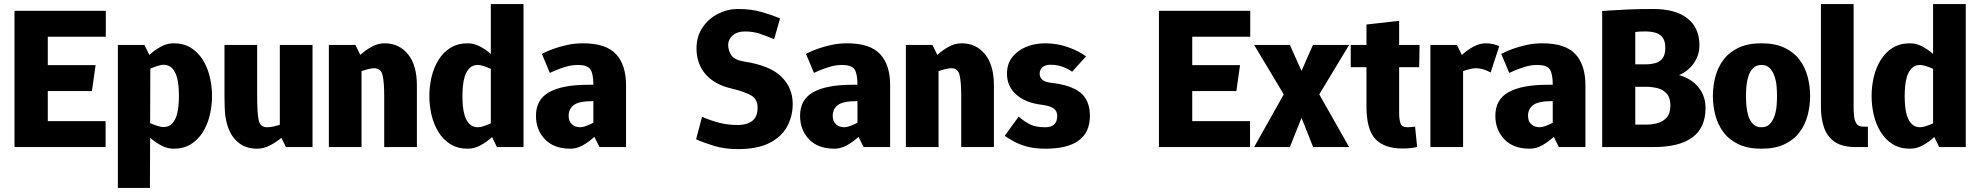

<svg xmlns="http://www.w3.org/2000/svg" viewBox="-20 -720 9686 940"><path d="M51 -667H498V-540H214V-401H448L430 -274H214V-127H497V0H51Z M780 -98Q806 -98 821.5 -114Q837 -130 844.5 -154Q852 -178 854 -204Q856 -230 856 -250Q856 -271 854 -297Q852 -323 844.5 -347Q837 -371 821.5 -387Q806 -403 780 -403Q769 -403 752 -397.5Q735 -392 716 -384L715 -117Q734 -109 751 -103.5Q768 -98 780 -98ZM687 -500 711 -451Q737 -475 767.5 -491.5Q798 -508 830 -508Q879 -508 914.5 -486Q950 -464 973 -427Q996 -390 1007 -344Q1018 -298 1018 -250Q1018 -202 1007 -156Q996 -110 973 -73Q950 -36 914.5 -14Q879 8 830 8Q799 8 770 -7.5Q741 -23 715 -45L714 200H557V-500Z M1237 8Q1166 8 1124 -45.5Q1082 -99 1080 -198L1079 -250V-500H1239V-250Q1239 -170 1246 -133.5Q1253 -97 1288 -97Q1301 -97 1317.5 -100.5Q1334 -104 1350 -109V-500H1510V0H1380L1358 -45Q1331 -23 1300.5 -7.5Q1270 8 1238 8Q1238 8 1237 8Z M2021 0H1861V-250Q1861 -318 1853 -352Q1845 -386 1812 -386Q1801 -386 1784.5 -382Q1768 -378 1750 -372V0H1590V-500H1720L1744 -451Q1770 -475 1800.5 -491.5Q1831 -508 1862 -508H1863Q1934 -508 1977.5 -454.5Q2021 -401 2021 -302V-250Z M2320 -402Q2294 -402 2278.5 -386Q2263 -370 2255.5 -346Q2248 -322 2246 -296Q2244 -270 2244 -250Q2244 -229 2246 -203Q2248 -177 2255.5 -153Q2263 -129 2278.5 -113Q2294 -97 2320 -97Q2331 -97 2348 -102.5Q2365 -108 2383 -116V-383Q2365 -391 2348 -396.5Q2331 -402 2320 -402ZM2383 -700H2543V0H2413L2389 -49Q2363 -25 2332.5 -8.5Q2302 8 2270 8Q2221 8 2185.5 -14Q2150 -36 2127 -73Q2104 -110 2093 -156Q2082 -202 2082 -250Q2082 -298 2093 -344Q2104 -390 2127 -427Q2150 -464 2185.5 -486Q2221 -508 2270 -508Q2300 -508 2329 -493Q2358 -478 2383 -456Z M2764 -153Q2764 -126 2780 -111.5Q2796 -97 2822 -97Q2833 -97 2850 -103.5Q2867 -110 2885 -119V-225Q2815 -225 2789.5 -206Q2764 -187 2764 -153ZM2772 8Q2692 8 2648 -38Q2604 -84 2604 -153Q2604 -233 2669 -269Q2734 -305 2860 -305H2885Q2885 -359 2870.5 -380.5Q2856 -402 2809 -402Q2778 -402 2746 -392Q2714 -382 2693 -372.5Q2672 -363 2672 -363L2633 -456Q2633 -456 2649 -464Q2665 -472 2693 -482Q2721 -492 2757.5 -500Q2794 -508 2834 -508Q2946 -508 2995.5 -455.5Q3045 -403 3045 -302V0H2915L2890 -50Q2864 -26 2834 -9Q2804 8 2772 8Z M3861 -211Q3861 -152 3834.5 -102Q3808 -52 3749 -21Q3690 10 3593 10Q3528 10 3477 -5.5Q3426 -21 3388 -38L3417 -148Q3462 -129 3503 -118.5Q3544 -108 3593 -108Q3635 -108 3662 -127.5Q3689 -147 3689 -194Q3689 -233 3659.5 -251.5Q3630 -270 3560 -287Q3478 -306 3434 -357Q3390 -408 3390 -483Q3390 -542 3419.5 -585.5Q3449 -629 3495.5 -652.5Q3542 -676 3593 -676Q3659 -676 3710 -661Q3761 -646 3799 -630L3770 -528Q3725 -547 3694.5 -556.5Q3664 -566 3627 -566Q3589 -566 3567 -546.5Q3545 -527 3545 -500Q3545 -473 3560.5 -449.5Q3576 -426 3627 -418Q3750 -399 3805.5 -344.5Q3861 -290 3861 -211Z M4057 -153Q4057 -126 4073 -111.5Q4089 -97 4115 -97Q4126 -97 4143 -103.5Q4160 -110 4178 -119V-225Q4108 -225 4082.5 -206Q4057 -187 4057 -153ZM4065 8Q3985 8 3941 -38Q3897 -84 3897 -153Q3897 -233 3962 -269Q4027 -305 4153 -305H4178Q4178 -359 4163.5 -380.5Q4149 -402 4102 -402Q4071 -402 4039 -392Q4007 -382 3986 -372.5Q3965 -363 3965 -363L3926 -456Q3926 -456 3942 -464Q3958 -472 3986 -482Q4014 -492 4050.5 -500Q4087 -508 4127 -508Q4239 -508 4288.5 -455.5Q4338 -403 4338 -302V0H4208L4183 -50Q4157 -26 4127 -9Q4097 8 4065 8Z M4846 0H4686V-250Q4686 -318 4678 -352Q4670 -386 4637 -386Q4626 -386 4609.5 -382Q4593 -378 4575 -372V0H4415V-500H4545L4569 -451Q4595 -475 4625.5 -491.5Q4656 -508 4687 -508H4688Q4759 -508 4802.5 -454.5Q4846 -401 4846 -302V-250Z M4899 -55 4967 -149Q4997 -124 5024 -110.5Q5051 -97 5098 -97Q5156 -97 5156 -153Q5156 -177 5138 -189.5Q5120 -202 5081 -207Q5002 -216 4956 -256.5Q4910 -297 4910 -359Q4910 -406 4935 -439Q4960 -472 5002.5 -490Q5045 -508 5098 -508Q5154 -508 5207.5 -489.5Q5261 -471 5297 -444L5229 -369Q5207 -384 5181 -393.5Q5155 -403 5123 -403Q5098 -403 5084 -391Q5070 -379 5070 -359Q5070 -322 5123 -315Q5224 -304 5270 -266Q5316 -228 5316 -153Q5316 8 5098 8Q5044 8 5005.5 -3Q4967 -14 4941 -29Q4915 -44 4899 -55Z M5654 -667H6101V-540H5817V-401H6051L6033 -274H5817V-127H6100V0H5654Z M6295 0H6120L6265 -258L6120 -500H6295L6352 -373L6408 -500H6585L6439 -258L6585 0H6409L6352 -143Z M6908 -100 6918 0Q6903 3 6887 5Q6871 7 6846 7Q6758 7 6714 -39Q6670 -85 6670 -200V-391H6593V-500H6670V-600L6830 -618V-500H6930L6928 -391H6830V-167Q6830 -136 6836.5 -116.5Q6843 -97 6871 -97Q6880 -97 6888 -98Q6896 -99 6908 -100Z M7278 -365Q7241 -386 7206 -386Q7194 -386 7177.5 -382Q7161 -378 7143 -372V0H6983V-500H7113L7137 -451Q7163 -475 7193.5 -491.5Q7224 -508 7255 -508H7256Q7272 -508 7290 -504Q7308 -500 7320 -494Z M7461 -153Q7461 -126 7477 -111.5Q7493 -97 7519 -97Q7530 -97 7547 -103.5Q7564 -110 7582 -119V-225Q7512 -225 7486.5 -206Q7461 -187 7461 -153ZM7469 8Q7389 8 7345 -38Q7301 -84 7301 -153Q7301 -233 7366 -269Q7431 -305 7557 -305H7582Q7582 -359 7567.5 -380.5Q7553 -402 7506 -402Q7475 -402 7443 -392Q7411 -382 7390 -372.5Q7369 -363 7369 -363L7330 -456Q7330 -456 7346 -464Q7362 -472 7390 -482Q7418 -492 7454.5 -500Q7491 -508 7531 -508Q7643 -508 7692.5 -455.5Q7742 -403 7742 -302V0H7612L7587 -50Q7561 -26 7531 -9Q7501 8 7469 8Z M8075 0H7824V-666Q7824 -666 7858 -668.5Q7892 -671 7949 -673.5Q8006 -676 8075 -676Q8183 -676 8241.5 -630Q8300 -584 8300 -498Q8300 -450 8273 -411Q8246 -372 8200 -352Q8260 -336 8295 -293Q8330 -250 8330 -191Q8330 0 8075 0ZM8042 -566Q8005 -566 7995.5 -564.5Q7986 -563 7986 -563V-405H8042Q8061 -405 8082.5 -410.5Q8104 -416 8118.5 -433Q8133 -450 8133 -486Q8133 -521 8118.5 -538Q8104 -555 8082.5 -560.5Q8061 -566 8042 -566ZM8042 -110Q8069 -110 8096 -117.5Q8123 -125 8140.5 -145.5Q8158 -166 8158 -204Q8158 -241 8140.5 -261Q8123 -281 8096 -288Q8069 -295 8042 -295H7986V-110Z M8366 -250Q8366 -298 8378 -344Q8390 -390 8417.5 -427Q8445 -464 8491 -486Q8537 -508 8604 -508Q8671 -508 8717 -486Q8763 -464 8790.5 -427Q8818 -390 8830 -344Q8842 -298 8842 -250Q8842 -202 8830 -156Q8818 -110 8790.5 -73Q8763 -36 8717 -14Q8671 8 8604 8Q8537 8 8491 -14Q8445 -36 8417.5 -73Q8390 -110 8378 -156Q8366 -202 8366 -250ZM8528 -250Q8528 -229 8530 -203Q8532 -177 8539.5 -153Q8547 -129 8562.5 -113Q8578 -97 8604 -97Q8630 -97 8645 -113Q8660 -129 8668 -153Q8676 -177 8678 -203Q8680 -229 8680 -250Q8680 -270 8678 -296Q8676 -322 8668 -346Q8660 -370 8645 -386Q8630 -402 8604 -402Q8578 -402 8562.5 -386Q8547 -370 8539.5 -346Q8532 -322 8530 -296Q8528 -270 8528 -250Z M9100 -100H9125V0H9067Q8998 0 8961 -26.5Q8924 -53 8909.5 -97.5Q8895 -142 8895 -196V-700H9055V-196Q9055 -176 9057 -153.5Q9059 -131 9068.5 -115.5Q9078 -100 9100 -100Z M9381 -402Q9355 -402 9339.5 -386Q9324 -370 9316.5 -346Q9309 -322 9307 -296Q9305 -270 9305 -250Q9305 -229 9307 -203Q9309 -177 9316.5 -153Q9324 -129 9339.5 -113Q9355 -97 9381 -97Q9392 -97 9409 -102.5Q9426 -108 9444 -116V-383Q9426 -391 9409 -396.5Q9392 -402 9381 -402ZM9444 -700H9604V0H9474L9450 -49Q9424 -25 9393.5 -8.5Q9363 8 9331 8Q9282 8 9246.5 -14Q9211 -36 9188 -73Q9165 -110 9154 -156Q9143 -202 9143 -250Q9143 -298 9154 -344Q9165 -390 9188 -427Q9211 -464 9246.5 -486Q9282 -508 9331 -508Q9361 -508 9390 -493Q9419 -478 9444 -456Z"/></svg>

Font: Epunda Sans ExtraBold
Style: Regular
Weight: 800
Designer: Simon Atzbach
Foundry: typofactur
Version: Version 2.204; ttfautohint (v1.8.4.7-5d5b)